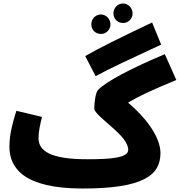

<svg xmlns="http://www.w3.org/2000/svg" viewBox="-20 -1061 1032 1102"><path d="M686 -929C716 -929 741 -953 741 -984C741 -1015 716 -1041 686 -1041C655 -1041 631 -1015 631 -984C631 -953 655 -929 686 -929ZM559 -866C589 -866 614 -890 614 -921C614 -952 589 -978 559 -978C528 -978 504 -952 504 -921C504 -890 528 -866 559 -866ZM529 -624C609 -668 721 -719 905 -805L853 -932C672 -846 542 -782 469 -739ZM454 21C803 21 901 -55 901 -183C901 -252 850 -357 715 -472C771 -506 851 -544 992 -602L926 -750C735 -670 588 -593 542 -544C528 -529 521 -468 521 -438C521 -416 570 -378 634 -321C675 -284 716 -241 716 -201C716 -154 611 -147 480 -147C267 -147 201 -196 201 -268C201 -306 211 -349 221 -390L74 -425C58 -374 34 -298 34 -219C34 -96 118 21 454 21Z"/></svg>

Font: Noto Sans Arabic UI Bk
Style: Regular
Weight: 900
Designer: Monotype Design Team, Nadine Chahine and Nizar Qandah
Foundry: Monotype Imaging Inc.
Version: Version 2.010